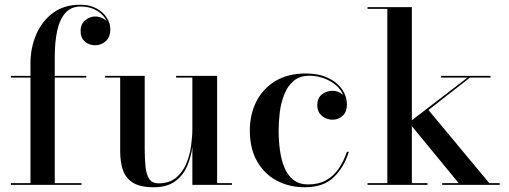

<svg xmlns="http://www.w3.org/2000/svg" viewBox="-20 -780 2148 810"><path d="M108.5 0V-511.5Q108.5 -578.5 133 -635Q157.5 -691.5 204 -725.8Q250.5 -760 318 -760Q359.5 -760 387.8 -744.2Q416 -728.5 430.8 -704.8Q445.5 -681 445.5 -657Q445.5 -623.5 426 -606.2Q406.5 -589 381.5 -589Q367.5 -589 353.2 -595Q339 -601 329.5 -614.2Q320 -627.5 320 -649.5Q320 -678.5 339.8 -694.5Q359.5 -710.5 381 -710.5Q396 -710.5 410.8 -704Q425.5 -697.5 435 -685.5Q444.5 -673.5 444.5 -657H437.5Q437.5 -682 422.8 -703.8Q408 -725.5 381.5 -739Q355 -752.5 320.5 -752.5Q280 -752.5 256 -725.8Q232 -699 221.5 -651.2Q211 -603.5 211 -540V0ZM26 0V-7.5H324V0ZM26 -452.5V-460H344V-452.5Z M628 10Q570.5 10 540 -9.8Q509.5 -29.5 498.2 -63.5Q487 -97.5 487 -141V-452.5H423.5V-460H590.5V-151Q590.5 -109 594 -76.2Q597.5 -43.5 609.8 -25Q622 -6.5 648 -6.5Q693.5 -6.5 721.8 -29.5Q750 -52.5 765.2 -88.2Q780.5 -124 786 -163.8Q791.5 -203.5 791.5 -236.5L797 -240Q797 -205 791.8 -162Q786.5 -119 769.8 -79.8Q753 -40.5 719 -15.2Q685 10 628 10ZM791.5 0V-452.5H723V-460H896V-7.5H958.5V0Z M1266 10Q1200 10 1147.5 -18Q1095 -46 1064.5 -99.5Q1034 -153 1034 -230Q1034 -297 1061.2 -351.2Q1088.5 -405.5 1141.2 -437.8Q1194 -470 1270.5 -470Q1323.5 -470 1362.5 -452Q1401.5 -434 1422.5 -404Q1443.5 -374 1443.5 -338Q1443.5 -308.5 1425.8 -291.8Q1408 -275 1382.5 -275Q1368.5 -275 1353.5 -281.5Q1338.5 -288 1328.5 -301.5Q1318.5 -315 1318.5 -337Q1318.5 -366 1337.8 -381.5Q1357 -397 1382.5 -397Q1406.5 -397 1424.5 -382Q1442.5 -367 1442.5 -338H1436Q1436 -367 1422.8 -389.8Q1409.5 -412.5 1387.5 -428.2Q1365.5 -444 1339 -452.2Q1312.5 -460.5 1286 -460.5Q1244 -460.5 1218.2 -438.2Q1192.5 -416 1178.8 -380.5Q1165 -345 1160.2 -305.2Q1155.5 -265.5 1155.5 -230Q1155.5 -187 1161 -146.2Q1166.5 -105.5 1180 -73Q1193.5 -40.5 1217.8 -21.2Q1242 -2 1280.5 -2Q1324 -2 1355.5 -19.5Q1387 -37 1408.5 -68.2Q1430 -99.5 1443.5 -139.5H1451.5Q1432 -75 1388.2 -32.5Q1344.5 10 1266 10Z M1530.5 0V-7.5H1614V-742.5H1530.5V-750H1717.5V-7.5H1783.5V0ZM1845.5 0V-7.5H1915L1705 -263L1952 -452.5H1841V-460H2049.5V-452.5H1962.5L1787.5 -316L2044 -7.5H2088V0Z"/></svg>

Font: BodoniModa_28ptMedium
Style: Regular
Weight: 500
Designer: Owen Earl
Foundry: indestructible type
Version: Version 2.004